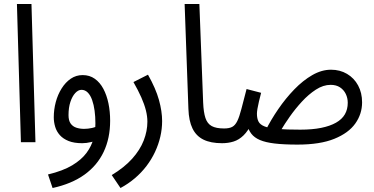

<svg xmlns="http://www.w3.org/2000/svg" viewBox="-20 -714 1876 964"><path d="M85 0 65 -694H138L158 0Z M244 230 221 162Q296 144 342.5 116Q389 88 414.5 53.5Q440 19 449.5 -19Q459 -57 459 -95Q459 -128 455 -158Q451 -188 442.5 -212Q434 -236 420.5 -249.5Q407 -263 389 -263Q373 -263 358 -247Q343 -231 333.5 -202.5Q324 -174 324 -136Q324 -109 334.5 -94Q345 -79 363 -73Q381 -67 402 -67Q422 -67 442 -71.5Q462 -76 476 -85L480 -22Q464 -7 439 -1Q414 5 393 5Q352 5 324.5 -6Q297 -17 280.5 -35.5Q264 -54 257 -77.5Q250 -101 250 -125Q250 -164 260 -201.5Q270 -239 289.5 -270Q309 -301 335.5 -319Q362 -337 395 -337Q430 -337 456 -318.5Q482 -300 499 -268Q516 -236 524.5 -195Q533 -154 533 -108Q533 -20 500.5 48.5Q468 117 404 163Q340 209 244 230Z M585 230 541 165Q604 127 643.5 83Q683 39 701.5 -8.5Q720 -56 720 -103Q720 -130 712.5 -160Q705 -190 689.5 -225Q674 -260 650 -302L723 -339Q762 -270 778 -212.5Q794 -155 794 -106Q794 -67 785 -28Q776 11 758.5 48.5Q741 86 715.5 119.5Q690 153 657 181Q624 209 585 230Z M1095 5Q1038 5 1001.5 -13Q965 -31 946.5 -69Q928 -107 926 -167L907 -694H981L1000 -199Q1002 -150 1011.5 -121.5Q1021 -93 1043 -81Q1065 -69 1105 -69Q1126 -69 1135.5 -60Q1145 -51 1145 -34Q1145 -18 1134.5 -6.5Q1124 5 1095 5Z M1474 12Q1405 12 1359 6.5Q1313 1 1285 -11Q1257 -23 1242 -42.5Q1227 -62 1220 -90L1245 -97Q1226 -57 1203 -34.5Q1180 -12 1153 -3.5Q1126 5 1095 5L1105 -69Q1131 -69 1146 -77Q1161 -85 1171.5 -106.5Q1182 -128 1192 -167Q1202 -206 1218 -267L1291 -248Q1285 -225 1280 -204Q1275 -183 1272.5 -167.5Q1270 -152 1270 -143Q1270 -119 1278 -103.5Q1286 -88 1309 -79Q1332 -70 1375 -66.5Q1418 -63 1488 -63Q1548 -63 1592.5 -72Q1637 -81 1667 -98Q1697 -115 1711.5 -140Q1726 -165 1726 -198Q1726 -222 1716 -242.5Q1706 -263 1687 -275.5Q1668 -288 1640 -288Q1603 -288 1566 -264Q1529 -240 1495.5 -203.5Q1462 -167 1435 -128.5Q1408 -90 1391 -61L1313 -58Q1340 -112 1377 -166Q1414 -220 1457.5 -265Q1501 -310 1548 -337Q1595 -364 1642 -364Q1687 -364 1722.5 -343Q1758 -322 1778 -285Q1798 -248 1798 -200Q1798 -142 1764 -94Q1730 -46 1658.5 -17Q1587 12 1474 12Z"/></svg>

Font: Noto Sans Arabic ExtraCondensed
Style: Regular
Weight: 400
Width: 2
Designer: Monotype Design Team, Nadine Chahine, Nizar Qandah and Khaled Hosny
Foundry: Monotype Imaging Inc.
Version: Version 2.012